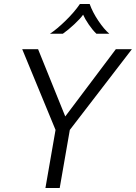

<svg xmlns="http://www.w3.org/2000/svg" viewBox="-20 -948 685 968"><path d="M260 -293 92 -700H172L309 -361L564 -700H645L332 -293L281 0H209ZM383 -928H432Q447 -886 476 -843Q505 -800 531 -778H466Q447 -796 427.5 -824.5Q408 -853 399 -874Q386 -855 355 -826Q324 -797 297 -778H232Q267 -801 311 -844Q355 -887 383 -928Z"/></svg>

Font: KoHo
Style: Italic
Weight: 400
Italic angle: -10°
Designer: Cadson Demak & Katatrad Team
Foundry: Cadson Demak Co.,Ltd.
Version: Version 1.000